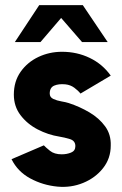

<svg xmlns="http://www.w3.org/2000/svg" viewBox="-20 -719 477 749"><path d="M204 9Q147 3.5 98 -23Q49 -49.5 25 -98L151 -152Q158.5 -144 175.2 -130.5Q192 -117 221 -117Q240.5 -117 257.2 -123.8Q274 -130.5 274 -149Q274 -170 252.5 -176.5Q231 -183 212 -186Q167.5 -193 126.8 -214.2Q86 -235.5 60 -269.8Q34 -304 34 -350Q34 -401.5 60.5 -439Q87 -476.5 129.8 -496.8Q172.5 -517 222 -517Q280.5 -517 330.2 -493Q380 -469 412 -424L294 -354Q285 -365.5 269.8 -376.8Q254.5 -388 235 -390Q209 -392.5 191.5 -385Q174 -377.5 174 -354Q174 -339.5 188 -333Q202 -326.5 219.5 -323.5Q237 -320.5 248 -317Q291 -303 329 -280.5Q367 -258 390.2 -226Q413.5 -194 412 -151Q412 -101 382 -63Q352 -25 304.5 -5.5Q257 14 204 9ZM303 -699 400 -555H300L218.5 -649L138 -555H38L133 -699Z"/></svg>

Font: Urbanist Black
Style: Regular
Weight: 900
Designer: Corey Hu
Foundry: Corey Hu
Version: Version 1.330; ttfautohint (v1.8.4.7-5d5b)